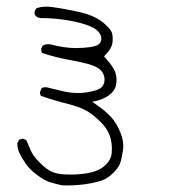

<svg xmlns="http://www.w3.org/2000/svg" viewBox="-20 -445 540 584"><path d="M32.7 -7.8Q32.7 8.3 40.5 23.4Q48.3 38.6 59.6 54.7Q70.3 70.3 92.8 87.2Q115.2 104 132.3 109.4Q150.4 114.7 168.9 118.7Q176.3 119.1 181.6 119.1Q187 119.1 191.2 118.9Q195.3 118.7 200.7 118.7Q240.7 117.2 276.9 107.9Q302.7 102.1 320.8 84.5Q339.8 66.4 345 52.7Q350.1 39.1 354 12.2Q355 5.9 355 -0.5Q355 -20.5 346.2 -42Q334.5 -70.8 317.9 -88.9Q300.3 -107.9 275.4 -125L260.7 -135.3L278.3 -139.6Q304.2 -147 319.3 -162.1Q330.6 -173.3 333 -186.5Q334.5 -193.8 334.5 -202.4Q334.5 -210.9 332 -220.7Q328.1 -238.3 301.3 -268.1L296.4 -273.4Q305.2 -283.2 308.3 -286.9Q311.5 -290.5 313.7 -293.9Q315.9 -297.4 317.4 -300.8Q320.8 -306.6 321.8 -313.5Q322.8 -320.3 322.8 -327.9Q322.8 -335.4 321.3 -342.3Q320.8 -346.2 316.9 -352.1Q310.5 -362.3 293.5 -376.5Q266.6 -398.4 221.4 -408.4Q176.3 -418.5 140.1 -423.3Q129.9 -424.8 121.1 -424.8Q102.1 -424.8 89.4 -418.9L85.4 -409.7Q85 -408.2 85 -406.7Q85 -405.3 85.2 -404.1Q85.4 -402.8 85.7 -401.6Q85.9 -400.4 86.4 -399.4Q87.4 -397.5 88.9 -396Q94.2 -391.6 101.6 -390.1Q152.3 -390.1 197.8 -381.1Q243.2 -372.1 263.2 -360.8Q288.1 -346.7 288.1 -327.1Q288.1 -314.5 276.9 -308.1Q262.7 -299.8 211.9 -298.8Q210.4 -298.8 209.5 -298.8Q176.8 -298.8 133.3 -310.1Q129.9 -310.5 126.5 -310.5Q117.2 -310.5 109.9 -306.2L105 -296.4Q105 -296.4 105 -295.9Q105 -288.6 108.4 -283.7Q151.9 -269.5 196.8 -261.7Q258.8 -250.5 277.8 -238.3Q295.4 -227.1 297.9 -206.5Q297.9 -204.1 297.9 -201.7Q297.9 -189 289.6 -180.2Q282.2 -173.3 270 -169.9Q242.7 -162.1 217.3 -162.1Q195.3 -162.1 170.9 -167.7Q146.5 -173.3 123 -179.2Q120.1 -179.7 117.7 -179.7Q110.8 -179.7 106.4 -176.3L102.1 -166.5Q101.6 -165 101.6 -163.6Q101.6 -157.7 104.5 -153.3Q147 -138.7 192.1 -127.4Q237.3 -116.2 264.6 -93.3Q291.5 -71.3 302.2 -54.7Q320.3 -28.3 320.3 7.3Q320.3 13.7 319.6 22Q318.8 30.3 314.5 39.1Q306.2 55.7 286.6 67.9Q256.3 85.9 193.4 85.9Q184.6 85.9 176.3 85.4Q154.3 84.5 138.2 77.6Q121.1 70.3 99.6 48.3Q80.6 29.3 73.7 12.9Q66.9 -3.4 60.1 -18.6L51.3 -22.9Q50.8 -22.9 49.8 -22.9Q48.8 -22.9 47.1 -22.7Q45.4 -22.5 43.9 -22Q40.5 -21 37.6 -19L32.7 -9.3Q32.7 -8.3 32.7 -7.8Z"/></svg>

Font: NaikaiFont
Style: Light
Weight: 300
Version: Version 1.89